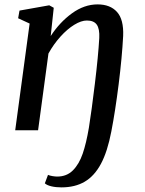

<svg xmlns="http://www.w3.org/2000/svg" viewBox="-20 -578 642 852"><path d="M205 -418Q244.5 -479 299.2 -518.8Q354 -558.5 413 -558.5Q469 -558.5 499.2 -525Q529.5 -491.5 526.5 -418.5Q521.5 -323.5 506.5 -204Q491.5 -84.5 474 5.5Q457 94.5 428 148.8Q399 203 356 228.2Q313 253.5 252.5 253.5Q228 253.5 208 248.8Q188 244 179 235.5L193 198Q200.5 201.5 213 203.5Q225.5 205.5 234 205.5Q276 205.5 303.5 178Q331 150.5 347 103.8Q363 57 374.5 -11.5Q386.5 -86.5 401.2 -208Q416 -329.5 420.5 -409.5Q422.5 -450 409.5 -468.5Q396.5 -487 365.5 -487Q340.5 -487 309.5 -468Q278.5 -449 248.2 -415.5Q218 -382 195 -340.5L149 0H47.5L111.5 -473.5L60.5 -497L66.5 -531L198.5 -554.5L218.5 -543.5Z"/></svg>

Font: Merriweather Text
Style: Italic
Weight: 400
Italic angle: -7.8°
Designer: Eben Sorkin
Foundry: Eben Sorkin
Version: Version 2.100